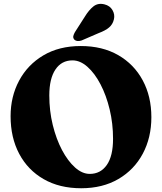

<svg xmlns="http://www.w3.org/2000/svg" viewBox="-20 -958 842 997"><path d="M399.5 -719Q511.5 -719 593.8 -671.8Q676 -624.5 721 -541Q766 -457.5 766 -349.5Q766 -243.5 721.5 -160Q677 -76.5 595 -28.5Q513 19.5 401.5 19.5Q289 19.5 206.8 -27.8Q124.5 -75 79.8 -159.2Q35 -243.5 35 -354.5Q35 -456.5 79.2 -539.2Q123.5 -622 205.2 -670.5Q287 -719 399.5 -719ZM567 -237Q567 -316.5 549.5 -389.5Q532 -462.5 502 -520Q472 -577.5 434.2 -611Q396.5 -644.5 356.5 -644.5Q299.5 -644.5 267.8 -597Q236 -549.5 236 -462.5Q236 -382 254 -308.8Q272 -235.5 302.2 -178.5Q332.5 -121.5 369.8 -88.2Q407 -55 446 -55Q502 -55 534.5 -101.2Q567 -147.5 567 -237ZM420.5 -871.5Q441.5 -906 465.2 -924.8Q489 -943.5 522 -935.5Q551 -928.5 564.2 -905.2Q577.5 -882 571.5 -857.5Q565.5 -831.5 546.2 -815.2Q527 -799 492 -786L404 -748Q393.5 -744 382.2 -745.2Q371 -746.5 365 -753.5Q358.5 -762 360.8 -771.2Q363 -780.5 369 -791Z"/></svg>

Font: Fraunces 9pt S050
Style: Bold
Weight: 700
Version: Version 1.000; ttfautohint (v1.8.3)